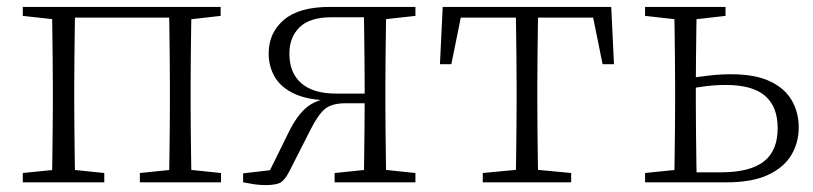

<svg xmlns="http://www.w3.org/2000/svg" viewBox="-20 -528 2354 556"><path d="M130 0Q131 -24 131.5 -64.5Q132 -105 132.5 -148.5Q133 -192 133 -226V-283Q133 -316 132.5 -359.5Q132 -403 131.5 -443.5Q131 -484 130 -508H198Q197 -484 196.5 -443.5Q196 -403 195.5 -359.5Q195 -316 195 -283V-226Q195 -192 195.5 -148.5Q196 -105 196.5 -64.5Q197 -24 198 0ZM469 0Q470 -24 470.5 -64.5Q471 -105 471.5 -148.5Q472 -192 472 -226V-283Q472 -316 471.5 -359.5Q471 -403 470.5 -443.5Q470 -484 469 -508H535Q534 -484 533.5 -443.5Q533 -403 532.5 -359.5Q532 -316 532 -283V-226Q532 -192 532.5 -148.5Q533 -105 533.5 -64.5Q534 -24 535 0ZM46 0V-27L155 -38H175L282 -27V0ZM385 0V-27L493 -38H514L620 -27V0ZM46 -482V-508H163V-470H155ZM502 -470V-508H619V-482L514 -470ZM163 -477V-508H502V-477Z M935 -508H1183V-482L1074 -470L1066 -478H940Q877 -478 847.5 -449Q818 -420 818 -373Q818 -317 852.5 -287Q887 -257 953 -257H1066V-229H981Q941 -229 921 -212.5Q901 -196 879 -152L821 -38Q808 -11 795.5 -1.5Q783 8 749 8Q732 8 715.5 5.5Q699 3 684 0V-26L787 -38L753 -17L816 -145Q840 -194 868 -217Q896 -240 942 -245L937 -237Q872 -238 832.5 -256.5Q793 -275 775.5 -305.5Q758 -336 758 -373Q758 -433 802 -470.5Q846 -508 935 -508ZM1033 0Q1034 -24 1034.5 -65Q1035 -106 1035.5 -152Q1036 -198 1036 -237V-283Q1036 -316 1035.5 -359.5Q1035 -403 1034.5 -443.5Q1034 -484 1033 -508H1099Q1098 -484 1097.5 -443.5Q1097 -403 1096.5 -359.5Q1096 -316 1096 -283V-226Q1096 -192 1096.5 -148.5Q1097 -105 1097.5 -64.5Q1098 -24 1099 0ZM949 0V-27L1056 -38H1078L1183 -27V0Z M1254 -342 1262 -508H1750L1758 -342H1725L1692 -505L1725 -477H1287L1320 -505L1287 -342ZM1378 0V-27L1494 -38H1518L1634 -27V0ZM1473 0Q1474 -24 1474.5 -64.5Q1475 -105 1475.5 -148.5Q1476 -192 1476 -226V-283Q1476 -316 1475.5 -359.5Q1475 -403 1474.5 -443.5Q1474 -484 1473 -508H1539Q1538 -484 1537.5 -443.5Q1537 -403 1536.5 -359.5Q1536 -316 1536 -283V-226Q1536 -192 1536.5 -148.5Q1537 -105 1537.5 -64.5Q1538 -24 1539 0Z M1965 0V-29H2068Q2151 -29 2191.5 -60Q2232 -91 2232 -157Q2232 -219 2195.5 -250.5Q2159 -282 2082 -282Q2053 -282 2024.5 -278.5Q1996 -275 1966 -269V-300Q1998 -305 2031 -309Q2064 -313 2097 -313Q2167 -313 2210 -292.5Q2253 -272 2273 -237Q2293 -202 2293 -159Q2293 -115 2271.5 -79Q2250 -43 2204 -21.5Q2158 0 2084 0ZM1932 0Q1933 -24 1933.5 -64.5Q1934 -105 1934.5 -148.5Q1935 -192 1935 -226V-283Q1935 -316 1934.5 -359.5Q1934 -403 1933.5 -443.5Q1933 -484 1932 -508H1998Q1997 -484 1996.5 -443.5Q1996 -403 1995.5 -359.5Q1995 -316 1995 -282V-226Q1995 -192 1995.5 -148.5Q1996 -105 1996.5 -64.5Q1997 -24 1998 0ZM1848 -482V-508H2081V-482L1976 -470H1955ZM1848 0V-27L1955 -38H1968V0Z"/></svg>

Font: Noto Serif HK
Style: Regular
Weight: 200
Designer: Ryoko NISHIZUKA 西塚涼子 (kana & ideographs); Frank Grießhammer (Latin, Greek & Cyrillic); Wenlong ZHANG 张文龙 (bopomofo); San
Foundry: Adobe
Version: Version 2.001;hotconv 1.1.0;makeotfexe 2.6.0